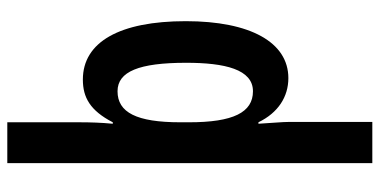

<svg xmlns="http://www.w3.org/2000/svg" viewBox="-277 -523 1040 526"><g transform="rotate(-90 243.0 -260.0)"><path d="M448 -271C448 -452 391 -553 288 -553C239 -553 203 -533 171 -471H167C170 -502 171 -532 171 -563V-760H59V240H172V13C172 -7 169 -35 167 -72H171C197 -18 241 10 292 10C390 10 448 -94 448 -271ZM334 -270C334 -164 316 -87 256 -87C198 -87 171 -141 171 -262V-286C171 -406 198 -458 256 -458C310 -458 334 -399 334 -270Z"/></g></svg>

Font: Noto Sans Khmer ExtraCondensed SemiBold
Style: Regular
Weight: 600
Width: 2
Designer: Danh Hong and the Monotype Design Team
Foundry: Monotype Imaging Inc.
Version: Version 2.004